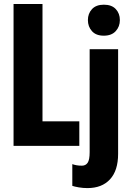

<svg xmlns="http://www.w3.org/2000/svg" viewBox="-20 -731 649 962"><path d="M47.9 0H377.4V-123H192.9V-710.9H47.9ZM342.3 200.2Q353.5 204.1 374.8 207.8Q396 211.4 418 211.4Q490.7 211.4 531.2 167.5Q571.8 123.5 571.8 39.6V-484.4H429.2V31.2Q429.2 69.8 419.2 84.5Q409.2 99.1 390.6 99.1Q375 99.1 363 96.9Q351.1 94.7 342.3 91.3ZM420.4 -630.4Q420.4 -597.7 440.7 -575Q460.9 -552.2 500 -552.2Q539.1 -552.2 559.8 -575Q580.6 -597.7 580.6 -630.4Q580.6 -663.6 560.1 -685.5Q539.6 -707.5 500.5 -707.5Q461.4 -707.5 440.9 -685.3Q420.4 -663.1 420.4 -630.4Z"/></svg>

Font: Roboto Flex
Style: wght 700 wdth 25 opsz 34 GRAD 0.00 slnt 0.00 XTRA 468 XOPQ 96 YOPQ 79 YTLC 514 YTUC 712 YTAS 750 YTDE -203.00 YTFI 738
Weight: 700
Width: 1
Designer: Berlow after Robertson
Foundry: Google
Version: Version 3.100